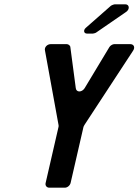

<svg xmlns="http://www.w3.org/2000/svg" viewBox="-20 -872 643 892"><path d="M209 0H281C293 0 305 -10 308 -22L368 -283C368 -283 371 -290 372 -291L598 -636C609 -652 602 -667 585 -667H511C503 -667 492 -660 488 -653L373 -462C360 -442 334 -442 332 -463L307 -652C307 -660 298 -667 290 -667H216C199 -667 185 -652 189 -637L252 -291C253 -290 252 -284 252 -283L192 -22C189 -10 197 0 209 0ZM384 -716H412C415 -716 425 -719 427 -721L565 -816C584 -828 582 -852 562 -852H514C510 -852 499 -848 495 -845L379 -743C366 -732 369 -716 384 -716Z"/></svg>

Font: DIN Rundschrift
Style: BreitKursiv
Weight: 400
Width: 7
Version: Version 1.027